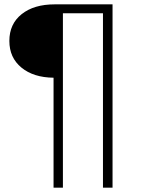

<svg xmlns="http://www.w3.org/2000/svg" viewBox="-20 -762 659 882"><path d="M226 -405Q134 -406 78.5 -451.5Q23 -497 23 -574Q23 -652 79.5 -697Q136 -742 231 -742H497V100H453V-701H269V100H226Z"/></svg>

Font: Montserrat Atlas Light
Style: Regular
Weight: 300
Designer: Julieta Ulanovsky
Foundry: Julieta Ulanovsky
Version: Version 7.200